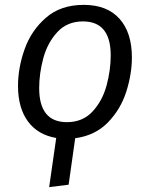

<svg xmlns="http://www.w3.org/2000/svg" viewBox="-20 -558 616 789"><path d="M289 10 262 201 182 211 211 9Q135 -4 94.5 -59.5Q54 -115 54 -205Q54 -279 81 -355.5Q108 -432 168.5 -485Q229 -538 324 -538Q420 -538 471 -481Q522 -424 522 -322Q522 -254 499 -181.5Q476 -109 423.5 -55Q371 -1 289 10ZM435 -330Q435 -470 321 -470Q256 -470 215.5 -426Q175 -382 158 -319Q141 -256 141 -196Q141 -56 255 -56Q320 -56 360.5 -100Q401 -144 418 -207Q435 -270 435 -330Z"/></svg>

Font: Fira Sans Book
Style: Italic
Weight: 350
Italic angle: -8°
Designer: bBox Type GmbH & Carrois Corporate GbR & Edenspiekermann AG
Foundry: bBox Type GmbH & Carrois Corporate GbR & Edenspiekermann AG
Version: Version 4.301